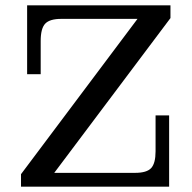

<svg xmlns="http://www.w3.org/2000/svg" viewBox="-20 -702 722 722"><path d="M59 0V-47L497 -631H210Q167 -631 150 -613Q133 -595 133 -548V-423H82V-682H621V-634L184 -52H488Q532 -52 548.5 -70Q565 -88 565 -133V-268H616V0Z"/></svg>

Font: Montagu Slab 144pt
Style: Regular
Weight: 400
Designer: Florian Karsten
Foundry: Florian Karsten
Version: Version 1.000; ttfautohint (v1.8.3)